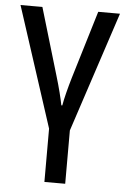

<svg xmlns="http://www.w3.org/2000/svg" viewBox="-55 -579 559 858"><g transform="rotate(5 225.0 -150.0)"><path d="M270.5 239.7H177.2V0.5L2 -538.6H100.1L189.5 -237.8Q201.2 -199.2 210 -164.3Q218.8 -129.4 222.7 -107.9H227.1Q231 -131.3 239.5 -165Q248 -198.7 258.3 -233.4L350.6 -538.6H448.2L270.5 0.5Z"/></g></svg>

Font: Open Sans SemiCondensed Medium
Style: Regular
Weight: 500
Width: 4
Designer: Monotype Design Team
Foundry: Monotype Imaging Inc.
Version: Version 3.000